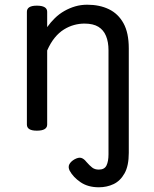

<svg xmlns="http://www.w3.org/2000/svg" viewBox="-20 -539 653 814"><path d="M526 109Q526 164 508 196Q490 228 461.5 241.5Q433 255 399 255Q353 255 321.5 233.5Q290 212 275 184Q268 169 274 157.5Q280 146 295 137Q313 127 324.5 130.5Q336 134 346 147Q360 163 371 171.5Q382 180 399 180Q423 180 431.5 162.5Q440 145 440 115V-326Q440 -361 429.5 -386.5Q419 -412 397 -425.5Q375 -439 338 -439Q316 -439 294 -433Q272 -427 251 -414Q230 -401 212 -379Q194 -357 180 -325V-11Q180 2 169 8.5Q158 15 136 15Q115 15 104.5 8.5Q94 2 94 -11V-489Q94 -502 104.5 -508.5Q115 -515 136 -515Q158 -515 169 -508.5Q180 -502 180 -489V-424Q195 -445 213 -462.5Q231 -480 253 -492.5Q275 -505 299 -512Q323 -519 350 -519Q402 -519 441.5 -500Q481 -481 503.5 -440.5Q526 -400 526 -334Z"/></svg>

Font: Playwrite DE Grund
Style: Regular
Weight: 400
Designer: Veronika Burian, José Scaglione
Foundry: TypeTogether
Version: Version 1.002